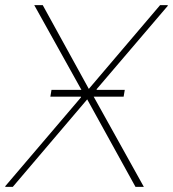

<svg xmlns="http://www.w3.org/2000/svg" viewBox="-31 -731 676 751"><path d="M452.6 -353H335.4L531.7 0H499L310.1 -342.3L19 0H-9.8L-10.7 -2.4L286.1 -350.6L285.2 -353H166L170.4 -379.4H287.6L103 -710.9H136.2L316.4 -383.3L595.2 -710.9H624.5L625.5 -708.5L346.7 -381.8L347.7 -379.4H457Z"/></svg>

Font: Roboto-ThinItalic
Style: Italic
Weight: 250
Italic angle: -12°
Designer: Google
Version: Version 1.100141; 2013; ttfautohint (v0.94.14-c901) -l 8 -r 